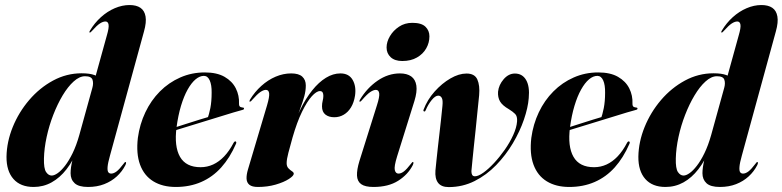

<svg xmlns="http://www.w3.org/2000/svg" viewBox="-20 -752 3187 782"><path d="M566.5 -624 428 -118.5Q419.5 -88.5 418.2 -72.5Q417 -56.5 421 -50.8Q425 -45 433 -45Q443 -45 454.5 -53.5Q466 -62 483 -84.5Q487 -89.5 488.2 -91Q489.5 -92.5 491.5 -92Q493.5 -92 493.5 -88.5Q493.5 -85 490.5 -79Q477.5 -53.5 455.8 -33.5Q434 -13.5 404.5 -2Q375 9.5 338.5 9.5Q300.5 9.5 284 -5.8Q267.5 -21 267.5 -46.5Q267.5 -58 269.5 -72Q271.5 -86 276 -104Q280.5 -122 286.5 -145L297 -144Q277.5 -97 250.8 -62.5Q224 -28 190.2 -9.2Q156.5 9.5 117 9.5Q63.5 9.5 34.8 -23Q6 -55.5 6.5 -114Q7.5 -174.5 32 -234.8Q56.5 -295 98.8 -344.5Q141 -394 196 -423.8Q251 -453.5 312.5 -453.5Q345.5 -453.5 365 -446.2Q384.5 -439 392.8 -425.8Q401 -412.5 401 -395L356 -393.5Q361.5 -413 356.8 -427.2Q352 -441.5 326.5 -441.5Q303.5 -441.5 280 -420.2Q256.5 -399 235.2 -363.5Q214 -328 197 -284.2Q180 -240.5 170 -194.2Q160 -148 159 -106.5Q158 -65.5 167.8 -51.2Q177.5 -37 190.5 -37Q201 -37 215 -46.8Q229 -56.5 244.8 -76.8Q260.5 -97 275.8 -128.2Q291 -159.5 303 -202L415 -607Q424.5 -639 422.2 -651.8Q420 -664.5 409.5 -664.5Q399.5 -664.5 387 -656.5Q374.5 -648.5 353.5 -625Q351 -622 349.2 -620.8Q347.5 -619.5 345.5 -619.5Q343.5 -620 344 -622.2Q344.5 -624.5 346.5 -627.5Q365 -658.5 391 -682Q417 -705.5 447.2 -718.5Q477.5 -731.5 507.5 -731.5Q535.5 -731.5 552 -720.2Q568.5 -709 572.8 -685.2Q577 -661.5 566.5 -624Z M618.5 -209.5Q618.5 -209.5 635.2 -214.8Q652 -220 679 -228.5Q706 -237 736 -246.8Q766 -256.5 793.5 -265Q821 -273.5 838.5 -278.5L824 -267Q831.5 -285 836.8 -312Q842 -339 842 -374.5Q842.5 -406 834.2 -424.5Q826 -443 810.5 -443Q793.5 -443 776.5 -428.8Q759.5 -414.5 744.2 -387.2Q729 -360 717.2 -321Q705.5 -282 699 -233Q689 -155.5 713.2 -113.2Q737.5 -71 797 -71Q824 -71 848 -82Q872 -93 893 -115Q914 -137 931.5 -170.5Q933.5 -174 935.5 -175.2Q937.5 -176.5 939.5 -176Q941.5 -175.5 942.2 -172.8Q943 -170 941 -166Q916.5 -109.5 881.2 -70.2Q846 -31 799.5 -10.8Q753 9.5 696 9.5Q642 9.5 604.5 -13.5Q567 -36.5 550.5 -81.2Q534 -126 541.5 -190.5Q549 -246 572 -294.5Q595 -343 631.2 -379.5Q667.5 -416 714.2 -436.5Q761 -457 814 -457Q863.5 -457 894.8 -439Q926 -421 940.5 -392Q955 -363 953.5 -329.5Q953 -323 956 -319Q959 -315 968 -314Q971.5 -314 972.8 -312.8Q974 -311.5 974 -310Q974 -308.5 973 -307Q972 -305.5 968 -304.5Q959.5 -302.5 931 -294Q902.5 -285.5 863.2 -273.2Q824 -261 782 -248.2Q740 -235.5 703.8 -224.2Q667.5 -213 645 -206Q622.5 -199 622.5 -199Z M997 -338Q996 -338.5 996 -340.2Q996 -342 998 -346Q1017.5 -378 1044.5 -402.2Q1071.5 -426.5 1102.8 -439.8Q1134 -453 1166 -453Q1197 -453 1211.2 -439.8Q1225.5 -426.5 1225.5 -404Q1225.5 -382.5 1219.5 -360.2Q1213.5 -338 1204 -313Q1194.5 -288 1184.5 -258.5Q1174.5 -229 1166.5 -194L1160.5 -196.5Q1179 -256 1202 -303.5Q1225 -351 1251.8 -384.2Q1278.5 -417.5 1307.5 -435.2Q1336.5 -453 1366.5 -453Q1401 -453 1416.2 -426.8Q1431.5 -400.5 1426 -362.5Q1421.5 -334 1409.5 -314.5Q1397.5 -295 1380 -284.8Q1362.5 -274.5 1341.5 -274.5Q1319 -274.5 1305.2 -285.5Q1291.5 -296.5 1291.5 -319Q1291.5 -330.5 1294.2 -341.2Q1297 -352 1297 -361.5Q1297 -371 1293.8 -376Q1290.5 -381 1283 -381Q1269 -381 1249.8 -359.8Q1230.5 -338.5 1210 -296.5Q1189.5 -254.5 1171.5 -192Q1161.5 -156 1154.5 -129.5Q1147.5 -103 1147.5 -87.5Q1147.5 -74 1154.8 -66.5Q1162 -59 1169.2 -54.5Q1176.5 -50 1176.5 -44.5Q1176.5 -36 1156.5 -23Q1136.5 -10 1103 -0.2Q1069.5 9.5 1030.5 9.5Q1007 9.5 996 0.8Q985 -8 984.2 -24Q983.5 -40 990 -62L1067.5 -322.5Q1078 -358 1076.2 -372Q1074.5 -386 1063 -386Q1053.5 -386 1040.8 -377.5Q1028 -369 1005.5 -343.5Q1003 -340 1001 -339Q999 -338 997 -338Z M1597.5 -115.5Q1584.5 -73.5 1588 -59.2Q1591.5 -45 1603 -45Q1613.5 -45 1625 -53.8Q1636.5 -62.5 1653.5 -84.5Q1657.5 -89.5 1658.8 -91Q1660 -92.5 1662 -92Q1664 -92 1664 -88.8Q1664 -85.5 1661 -79Q1641.5 -41 1601.8 -15.8Q1562 9.5 1501 9.5Q1467 9.5 1451 -2Q1435 -13.5 1434 -37Q1433 -60.5 1444 -96.5L1515 -322.5Q1526.5 -358 1524.5 -372Q1522.5 -386 1511 -386Q1501.5 -386 1488.5 -377.5Q1475.5 -369 1453.5 -343.5Q1451 -340.5 1449.2 -339.2Q1447.5 -338 1445 -338Q1443.5 -338.5 1443.8 -340.5Q1444 -342.5 1446 -346Q1475 -394 1518 -423.5Q1561 -453 1609 -453Q1637.5 -453 1654.8 -440.8Q1672 -428.5 1675.8 -403.5Q1679.5 -378.5 1668 -341ZM1618.5 -503.5Q1588 -503.5 1571.2 -519Q1554.5 -534.5 1554.5 -558.5Q1554.5 -581.5 1568 -604.5Q1581.5 -627.5 1605 -643.2Q1628.5 -659 1659.5 -659Q1696.5 -659 1712.8 -643.2Q1729 -627.5 1729 -604Q1729 -578 1716 -555Q1703 -532 1678.2 -517.8Q1653.5 -503.5 1618.5 -503.5Z M1753.5 -57.5Q1751 -25 1764.2 -7.5Q1777.5 10 1807.5 10Q1864 10 1912.8 -14.5Q1961.5 -39 2000.8 -79.5Q2040 -120 2068.8 -168.5Q2097.5 -217 2114 -265.2Q2130.5 -313.5 2133.5 -352.5Q2138 -400 2122.8 -426.2Q2107.5 -452.5 2077 -452.5Q2051.5 -452.5 2031.5 -429.5Q2011.5 -406.5 2008.5 -378.5Q2007 -355.5 2016.5 -339Q2026 -322.5 2053 -307Q2068.5 -297.5 2078 -288Q2087.5 -278.5 2086 -257.5Q2084 -232 2070.2 -201.8Q2056.5 -171.5 2035.8 -142Q2015 -112.5 1992.2 -88Q1969.5 -63.5 1948.8 -48.8Q1928 -34 1914.5 -34Q1906.5 -34 1903.2 -39.5Q1900 -45 1900 -55Q1902 -76 1904.5 -101.8Q1907 -127.5 1910.2 -157.8Q1913.5 -188 1917 -221.5Q1920.5 -255 1924 -291Q1927.5 -327 1931.5 -364Q1935 -404 1924.2 -428.2Q1913.5 -452.5 1880 -452.5Q1849 -452.5 1814.5 -432.5Q1780 -412.5 1750.2 -379.2Q1720.5 -346 1705 -305Q1704 -302 1704.8 -300.2Q1705.5 -298.5 1708 -298Q1710.5 -297.5 1711.8 -299.5Q1713 -301.5 1714 -303.5Q1723.5 -326.5 1738.2 -344.5Q1753 -362.5 1765 -362.5Q1774 -362.5 1779.2 -353.5Q1784.5 -344.5 1782 -320.5Q1779.5 -293 1776.2 -264.5Q1773 -236 1769.8 -207.8Q1766.5 -179.5 1763.5 -152.8Q1760.5 -126 1758 -102Q1755.5 -78 1753.5 -57.5Z M2221 -209.5Q2221 -209.5 2237.8 -214.8Q2254.5 -220 2281.5 -228.5Q2308.5 -237 2338.5 -246.8Q2368.5 -256.5 2396 -265Q2423.5 -273.5 2441 -278.5L2426.5 -267Q2434 -285 2439.2 -312Q2444.5 -339 2444.5 -374.5Q2445 -406 2436.8 -424.5Q2428.5 -443 2413 -443Q2396 -443 2379 -428.8Q2362 -414.5 2346.8 -387.2Q2331.5 -360 2319.8 -321Q2308 -282 2301.5 -233Q2291.5 -155.5 2315.8 -113.2Q2340 -71 2399.5 -71Q2426.5 -71 2450.5 -82Q2474.5 -93 2495.5 -115Q2516.5 -137 2534 -170.5Q2536 -174 2538 -175.2Q2540 -176.5 2542 -176Q2544 -175.5 2544.8 -172.8Q2545.5 -170 2543.5 -166Q2519 -109.5 2483.8 -70.2Q2448.5 -31 2402 -10.8Q2355.5 9.5 2298.5 9.5Q2244.5 9.5 2207 -13.5Q2169.5 -36.5 2153 -81.2Q2136.5 -126 2144 -190.5Q2151.5 -246 2174.5 -294.5Q2197.5 -343 2233.8 -379.5Q2270 -416 2316.8 -436.5Q2363.5 -457 2416.5 -457Q2466 -457 2497.2 -439Q2528.5 -421 2543 -392Q2557.5 -363 2556 -329.5Q2555.5 -323 2558.5 -319Q2561.5 -315 2570.5 -314Q2574 -314 2575.2 -312.8Q2576.5 -311.5 2576.5 -310Q2576.5 -308.5 2575.5 -307Q2574.5 -305.5 2570.5 -304.5Q2562 -302.5 2533.5 -294Q2505 -285.5 2465.8 -273.2Q2426.5 -261 2384.5 -248.2Q2342.5 -235.5 2306.2 -224.2Q2270 -213 2247.5 -206Q2225 -199 2225 -199Z M3140 -624 3001.5 -118.5Q2993 -88.5 2991.8 -72.5Q2990.5 -56.5 2994.5 -50.8Q2998.5 -45 3006.5 -45Q3016.5 -45 3028 -53.5Q3039.5 -62 3056.5 -84.5Q3060.5 -89.5 3061.8 -91Q3063 -92.5 3065 -92Q3067 -92 3067 -88.5Q3067 -85 3064 -79Q3051 -53.5 3029.2 -33.5Q3007.5 -13.5 2978 -2Q2948.5 9.5 2912 9.5Q2874 9.5 2857.5 -5.8Q2841 -21 2841 -46.5Q2841 -58 2843 -72Q2845 -86 2849.5 -104Q2854 -122 2860 -145L2870.5 -144Q2851 -97 2824.2 -62.5Q2797.5 -28 2763.8 -9.2Q2730 9.5 2690.5 9.5Q2637 9.5 2608.2 -23Q2579.5 -55.5 2580 -114Q2581 -174.5 2605.5 -234.8Q2630 -295 2672.2 -344.5Q2714.5 -394 2769.5 -423.8Q2824.5 -453.5 2886 -453.5Q2919 -453.5 2938.5 -446.2Q2958 -439 2966.2 -425.8Q2974.5 -412.5 2974.5 -395L2929.5 -393.5Q2935 -413 2930.2 -427.2Q2925.5 -441.5 2900 -441.5Q2877 -441.5 2853.5 -420.2Q2830 -399 2808.8 -363.5Q2787.5 -328 2770.5 -284.2Q2753.5 -240.5 2743.5 -194.2Q2733.5 -148 2732.5 -106.5Q2731.5 -65.5 2741.2 -51.2Q2751 -37 2764 -37Q2774.5 -37 2788.5 -46.8Q2802.5 -56.5 2818.2 -76.8Q2834 -97 2849.2 -128.2Q2864.5 -159.5 2876.5 -202L2988.5 -607Q2998 -639 2995.8 -651.8Q2993.5 -664.5 2983 -664.5Q2973 -664.5 2960.5 -656.5Q2948 -648.5 2927 -625Q2924.5 -622 2922.8 -620.8Q2921 -619.5 2919 -619.5Q2917 -620 2917.5 -622.2Q2918 -624.5 2920 -627.5Q2938.5 -658.5 2964.5 -682Q2990.5 -705.5 3020.8 -718.5Q3051 -731.5 3081 -731.5Q3109 -731.5 3125.5 -720.2Q3142 -709 3146.2 -685.2Q3150.5 -661.5 3140 -624Z"/></svg>

Font: Fraunces 120pt
Style: Bold Italic
Weight: 700
Italic angle: -16°
Version: Version 1.000;[b76b70a41]